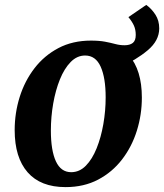

<svg xmlns="http://www.w3.org/2000/svg" viewBox="-20 -752 671 785"><path d="M248 13Q146 13 93 -47.5Q40 -108 40 -220Q40 -290 60.5 -355.5Q81 -421 121 -473Q161 -525 219 -555.5Q277 -586 352 -586Q454 -586 507 -526Q560 -466 560 -353Q560 -283 539.5 -217.5Q519 -152 479 -100Q439 -48 381 -17.5Q323 13 248 13ZM271 -48Q305 -48 331 -74.5Q357 -101 375 -145.5Q393 -190 402.5 -244.5Q412 -299 412 -354Q412 -434 391.5 -479.5Q371 -525 328 -525Q295 -525 269 -498.5Q243 -472 225 -427.5Q207 -383 197.5 -328.5Q188 -274 188 -218Q188 -137 208.5 -92.5Q229 -48 271 -48ZM468 -476 351 -586Q386 -586 409.5 -581.5Q433 -577 451.5 -572Q470 -567 489 -567Q511 -567 523 -576.5Q535 -586 535 -609Q535 -631 527.5 -647.5Q520 -664 505 -682L578 -732Q600 -716 615.5 -692Q631 -668 631 -636Q631 -586 584 -546.5Q537 -507 468 -476Z"/></svg>

Font: Rasa
Style: Italic
Weight: 400
Italic angle: -7.10001°
Designer: Anna Giedrys (Yrsa+Rasa design), David Brezina (Yrsa art-direction, Rasa art-direction, design)
Foundry: Rosetta Type Foundry
Version: Version 2.004